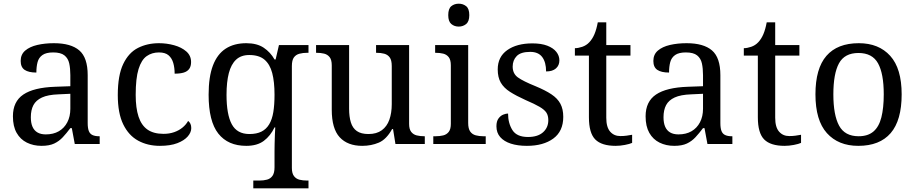

<svg xmlns="http://www.w3.org/2000/svg" viewBox="-20 -780 4959 1040"><path d="M205 10Q161 10 125.5 -7.5Q90 -25 70 -60.5Q50 -96 50 -150Q50 -230 106.5 -268Q163 -306 278 -310L361 -313V-373Q361 -409 355 -436.5Q349 -464 329 -480Q309 -496 268 -496Q230 -496 210 -482Q190 -468 183.5 -443.5Q177 -419 177 -387Q135 -387 113.5 -401.5Q92 -416 92 -450Q92 -485 116.5 -506Q141 -527 182 -536.5Q223 -546 272 -546Q364 -546 409.5 -507Q455 -468 455 -373V-114Q455 -86 461 -70.5Q467 -55 481 -48.5Q495 -42 517 -42H520V0H385L369 -86H361Q340 -58 320 -36.5Q300 -15 273.5 -2.5Q247 10 205 10ZM228 -52Q269 -52 298.5 -69Q328 -86 344.5 -117.5Q361 -149 361 -191V-272L297 -269Q240 -267 207.5 -252Q175 -237 161 -210.5Q147 -184 147 -145Q147 -114 156 -93.5Q165 -73 183 -62.5Q201 -52 228 -52Z M846 10Q780 10 728.5 -18Q677 -46 647.5 -106.5Q618 -167 618 -265Q618 -372 647.5 -433.5Q677 -495 727.5 -520.5Q778 -546 841 -546Q883 -546 923 -535Q963 -524 989 -501.5Q1015 -479 1015 -444Q1015 -421 1005 -407Q995 -393 975.5 -387Q956 -381 926 -381Q926 -413 918.5 -439Q911 -465 893 -480.5Q875 -496 841 -496Q803 -496 774.5 -476Q746 -456 730.5 -406Q715 -356 715 -266Q715 -195 730.5 -148Q746 -101 779 -78Q812 -55 866 -55Q897 -55 923 -64Q949 -73 968.5 -89Q988 -105 999 -125Q1007 -119 1011.5 -109.5Q1016 -100 1016 -86Q1016 -63 997 -41Q978 -19 940.5 -4.5Q903 10 846 10Z M1352 240V198H1385Q1408 198 1426.5 193Q1445 188 1456 172.5Q1467 157 1467 126V40Q1467 24 1467.5 -0.5Q1468 -25 1469 -50Q1470 -75 1471 -90H1467Q1445 -44 1409 -17Q1373 10 1314 10Q1215 10 1162.5 -56.5Q1110 -123 1110 -267Q1110 -364 1133.5 -425.5Q1157 -487 1202.5 -516.5Q1248 -546 1314 -546Q1372 -546 1408.5 -521.5Q1445 -497 1467 -458H1473L1491 -536H1651V-494H1643Q1621 -494 1602 -489Q1583 -484 1572 -469Q1561 -454 1561 -422V130Q1561 159 1572.5 174Q1584 189 1602.5 193.5Q1621 198 1643 198H1651V240ZM1331 -54Q1370 -54 1396 -67Q1422 -80 1438 -106.5Q1454 -133 1460.5 -173Q1467 -213 1467 -267Q1467 -337 1454.5 -384.5Q1442 -432 1412.5 -457Q1383 -482 1330 -482Q1286 -482 1259 -457Q1232 -432 1219.5 -384Q1207 -336 1207 -266Q1207 -160 1235.5 -107Q1264 -54 1331 -54Z M1942 10Q1863 10 1820 -36.5Q1777 -83 1777 -186V-426Q1777 -456 1765.5 -470.5Q1754 -485 1735.5 -489.5Q1717 -494 1695 -494H1692V-536H1871V-191Q1871 -148 1880.5 -117Q1890 -86 1913 -70Q1936 -54 1976 -54Q2020 -54 2048 -74.5Q2076 -95 2089 -131.5Q2102 -168 2102 -216V-422Q2102 -454 2091 -469Q2080 -484 2061.5 -489Q2043 -494 2020 -494H2017V-536H2196V-109Q2196 -80 2207.5 -65.5Q2219 -51 2237.5 -46.5Q2256 -42 2278 -42H2281V0H2122L2109 -81H2104Q2073 -25 2032 -7.5Q1991 10 1942 10Z M2327 0V-42H2340Q2362 -42 2380.5 -46.5Q2399 -51 2410.5 -65.5Q2422 -80 2422 -109V-426Q2422 -456 2410.5 -470.5Q2399 -485 2380.5 -489.5Q2362 -494 2340 -494H2337V-536H2516V-114Q2516 -83 2527 -67.5Q2538 -52 2557 -47Q2576 -42 2598 -42H2611V0ZM2465 -636Q2441 -636 2424.5 -650Q2408 -664 2408 -698Q2408 -733 2424.5 -746.5Q2441 -760 2465 -760Q2488 -760 2505 -746.5Q2522 -733 2522 -698Q2522 -664 2505 -650Q2488 -636 2465 -636Z M2834 10Q2784 10 2747 -2Q2710 -14 2689.5 -37.5Q2669 -61 2669 -96Q2669 -123 2680 -138Q2691 -153 2705.5 -159Q2720 -165 2732 -165Q2732 -113 2755.5 -75.5Q2779 -38 2840 -38Q2893 -38 2921.5 -63.5Q2950 -89 2950 -129Q2950 -154 2939.5 -170Q2929 -186 2902.5 -201.5Q2876 -217 2827 -238Q2776 -261 2742.5 -282.5Q2709 -304 2692.5 -332.5Q2676 -361 2676 -404Q2676 -472 2727.5 -508.5Q2779 -545 2864 -545Q2912 -545 2944.5 -532.5Q2977 -520 2993.5 -499Q3010 -478 3010 -453Q3010 -426 2991.5 -409.5Q2973 -393 2938 -393Q2938 -443 2917 -471Q2896 -499 2852 -499Q2801 -499 2779 -476.5Q2757 -454 2757 -419Q2757 -381 2785.5 -360.5Q2814 -340 2881 -313Q2934 -291 2967 -269Q3000 -247 3015.5 -218Q3031 -189 3031 -147Q3031 -69 2977 -29.5Q2923 10 2834 10Z M3315 10Q3239 10 3204.5 -24.5Q3170 -59 3170 -145V-479H3094V-519Q3112 -519 3134 -526.5Q3156 -534 3172 -551Q3189 -569 3200 -595Q3211 -621 3218 -659H3264V-536H3395V-479H3264V-142Q3264 -91 3285 -67Q3306 -43 3340 -43Q3358 -43 3373 -45Q3388 -47 3404 -50V-6Q3391 0 3365 5Q3339 10 3315 10Z M3632 10Q3588 10 3552.5 -7.5Q3517 -25 3497 -60.5Q3477 -96 3477 -150Q3477 -230 3533.5 -268Q3590 -306 3705 -310L3788 -313V-373Q3788 -409 3782 -436.5Q3776 -464 3756 -480Q3736 -496 3695 -496Q3657 -496 3637 -482Q3617 -468 3610.5 -443.5Q3604 -419 3604 -387Q3562 -387 3540.5 -401.5Q3519 -416 3519 -450Q3519 -485 3543.5 -506Q3568 -527 3609 -536.5Q3650 -546 3699 -546Q3791 -546 3836.5 -507Q3882 -468 3882 -373V-114Q3882 -86 3888 -70.5Q3894 -55 3908 -48.5Q3922 -42 3944 -42H3947V0H3812L3796 -86H3788Q3767 -58 3747 -36.5Q3727 -15 3700.5 -2.5Q3674 10 3632 10ZM3655 -52Q3696 -52 3725.5 -69Q3755 -86 3771.5 -117.5Q3788 -149 3788 -191V-272L3724 -269Q3667 -267 3634.5 -252Q3602 -237 3588 -210.5Q3574 -184 3574 -145Q3574 -114 3583 -93.5Q3592 -73 3610 -62.5Q3628 -52 3655 -52Z M4230 10Q4154 10 4119.5 -24.5Q4085 -59 4085 -145V-479H4009V-519Q4027 -519 4049 -526.5Q4071 -534 4087 -551Q4104 -569 4115 -595Q4126 -621 4133 -659H4179V-536H4310V-479H4179V-142Q4179 -91 4200 -67Q4221 -43 4255 -43Q4273 -43 4288 -45Q4303 -47 4319 -50V-6Q4306 0 4280 5Q4254 10 4230 10Z M4629 10Q4521 10 4459 -59Q4397 -128 4397 -269Q4397 -409 4456.5 -477.5Q4516 -546 4632 -546Q4740 -546 4802 -477.5Q4864 -409 4864 -269Q4864 -128 4804.5 -59Q4745 10 4629 10ZM4631 -42Q4681 -42 4711 -67.5Q4741 -93 4754 -144Q4767 -195 4767 -269Q4767 -381 4736 -437Q4705 -493 4630 -493Q4555 -493 4524.5 -437Q4494 -381 4494 -269Q4494 -157 4525 -99.5Q4556 -42 4631 -42Z"/></svg>

Font: Noto Serif Hebrew
Style: Regular
Weight: 400
Designer: Monotype Design Team
Foundry: Monotype Imaging Inc.
Version: Version 2.003